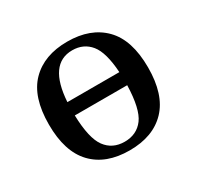

<svg xmlns="http://www.w3.org/2000/svg" viewBox="-115 -635 789 768"><g transform="rotate(-30 279.0 -251.0)"><path d="M508 -251Q508 -126 448 -63Q388 0 279 0Q170 0 110 -63Q50 -126 50 -251Q50 -378 111 -440Q172 -502 279 -502Q386 -502 447 -440Q508 -378 508 -251ZM279 -462Q170 -462 159 -292H399Q393 -386 362 -424Q331 -462 279 -462ZM400 -231H158Q161 -124 192 -82Q223 -40 279 -40Q335 -40 366 -81.5Q397 -123 400 -231Z"/></g></svg>

Font: Marmelad
Style: Regular
Weight: 400
Designer: Manvel Shmavonyan
Foundry: Cyreal
Version: Version 1.001;PS 001.001;hotconv 1.0.88;makeotf.lib2.5.64775